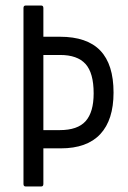

<svg xmlns="http://www.w3.org/2000/svg" viewBox="-20 -675 462 695"><path d="M73 0Q65 0 65 -9V-646Q65 -655 73 -655H129Q137 -655 137 -646V-542H197Q295 -542 343 -492Q391 -442 391 -340Q391 -241 343 -189.5Q295 -138 200 -138H137V-9Q137 0 129 0ZM137 -204H196Q261 -204 290 -236.5Q319 -269 319 -337Q319 -411 289.5 -443.5Q260 -476 198 -476H137Z"/></svg>

Font: Sofia Sans Condensed
Style: Regular
Weight: 400
Designer: Botio Nikoltchev, Ani Petrova
Foundry: lettersoup
Version: Version 4.100